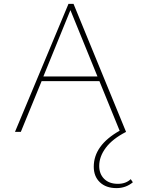

<svg xmlns="http://www.w3.org/2000/svg" viewBox="-20 -678 725 987"><path d="M652 243 663 259Q627 289 579 289Q525 289 493.5 259Q462 229 462 179Q462 69 595 -6L491 -261H194L87 0H57L332 -658H358L628 0Q558 36 524 81.5Q490 127 490 175Q490 216 515.5 241.5Q541 267 586 267Q627 267 652 243ZM203 -285H481L342 -626Z"/></svg>

Font: EauTestInfant Extralight
Style: Regular
Weight: 250
Designer: Christian Thalmann (Catharsis Fonts)
Version: Version 0.001;PS 000.001;hotconv 1.0.88;makeotf.lib2.5.64775